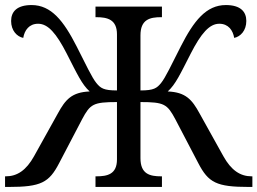

<svg xmlns="http://www.w3.org/2000/svg" viewBox="-20 -740 1019 760"><path d="M0 0H14C142 0 174 -17 214 -94L305 -268C337 -328 349 -336 443 -336V-109C443 -50 405 -42 361 -42H358V0H621V-42H618C573 -42 536 -51 536 -114V-336C630 -336 642 -328 674 -268L765 -94C805 -17 837 0 965 0H979V-42H976C931 -42 895 -66 864 -122L770 -291C740 -346 715 -375 644 -378C675 -406 693 -446 735 -528C776 -608 809 -646 848 -646C884 -646 902 -620 907 -590C932 -595 955 -619 955 -657C955 -693 933 -720 874 -720C796 -720 747 -657 696 -557C659 -484 635 -433 618 -412C601 -391 589 -382 536 -382V-600C536 -663 573 -672 618 -672H621V-714H358V-672H361C405 -672 443 -663 443 -604V-382C390 -382 378 -391 361 -412C344 -433 320 -484 283 -557C232 -657 183 -720 105 -720C46 -720 24 -693 24 -657C24 -619 47 -595 72 -590C77 -620 95 -646 131 -646C170 -646 203 -608 244 -528C286 -446 304 -406 335 -378C264 -375 239 -346 209 -291L115 -122C84 -66 48 -42 3 -42H0Z"/></svg>

Font: Noto Serif Thai
Style: Regular
Weight: 400
Designer: Monotype Design Team
Foundry: Monotype Imaging Inc.
Version: Version 1.901